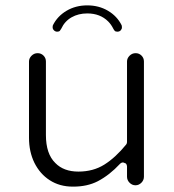

<svg xmlns="http://www.w3.org/2000/svg" viewBox="-20 -699 649 715"><path d="M251 -4Q202 -4 165 -28Q129 -51 108 -93Q88 -134 88 -186V-470Q88 -482 97.5 -491.5Q107 -501 120 -501Q133 -501 142 -492Q151 -483 151 -470V-196Q151 -126 186 -92Q217 -60 272 -60Q327 -60 368.5 -86Q410 -112 450 -161Q453 -165 453 -170V-470Q453 -482 462.5 -491.5Q472 -501 485 -501Q498 -501 507 -492Q516 -483 516 -470V-41Q516 -28 506.5 -18.5Q497 -9 484.5 -9Q472 -9 462.5 -18.5Q453 -28 453 -41V-79Q453 -85 449 -90Q448 -90 444 -92Q440 -94 438 -94Q432 -94 427 -89Q388 -47 344 -24Q305 -4 253 -4Q252 -4 251 -4ZM176 -597Q176 -602 177 -605Q194 -639 228 -659Q262 -679 305 -679Q348 -679 382 -659Q416 -639 433 -605Q434 -602 434 -596.5Q434 -591 429.5 -586Q425 -581 417 -581Q410 -581 407 -584.5Q404 -588 402 -592Q394 -608 383 -619Q353 -649 305 -649Q272 -649 246.5 -634.5Q221 -620 208 -592Q206 -588 203 -584.5Q200 -581 193 -581Q186 -581 181 -586Q176 -591 176 -597Z"/></svg>

Font: Kurewa Gothic CJK TC Regular
Style: Regular
Weight: 400
Designer: Max Yao
Foundry: Max-Everyday
Version: Version 1.071; ttfautohint (v1.8.3)